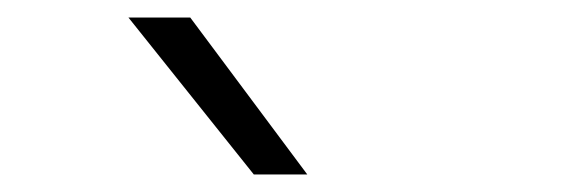

<svg xmlns="http://www.w3.org/2000/svg" viewBox="-20 -828 640 219"><path d="M269.5 -629 126.5 -808H197L330.5 -629Z"/></svg>

Font: Encode Sans Expanded Light
Style: Regular
Weight: 300
Width: 7
Designer: Multiple Designers
Foundry: Impallari Type
Version: Version 3.000; ttfautohint (v1.8.3) -l 8 -r 50 -G 200 -x 14 